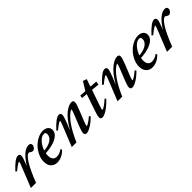

<svg xmlns="http://www.w3.org/2000/svg" viewBox="245 -1642 2741 2741"><g transform="rotate(-45 1615.0 -272.0)"><path d="M28.8 0 149.4 -301.8Q176.8 -369.1 176.8 -380.4Q176.8 -384.3 171.9 -384.3Q166.5 -384.3 153.1 -377.4Q139.6 -370.6 114 -352.1Q88.4 -333.5 57.1 -306.6L38.6 -323.2Q162.1 -458 221.7 -458Q259.3 -458 259.3 -420.9Q259.3 -390.6 226.1 -306.2L208 -260.7Q265.6 -354.5 324.7 -406.2Q383.8 -458 437 -458Q481.4 -458 481.4 -418Q481.4 -396.5 463.1 -374.3Q444.8 -352.1 420.9 -352.1Q404.3 -352.1 383.3 -368.7Q372.1 -377.9 360.8 -377.9Q351.6 -377.9 338.1 -369.1Q324.7 -360.4 303 -334.5Q281.2 -308.6 257.1 -268.8Q232.9 -229 200.2 -159.2Q167.5 -89.4 133.3 0Z M556.2 11.2Q495.1 11.2 459.2 -27.6Q423.3 -66.4 423.3 -135.3Q423.3 -192.9 450.2 -252Q477.1 -311 519.3 -356Q561.5 -400.9 616.9 -429.4Q672.4 -458 726.6 -458Q775.9 -458 805.7 -433.3Q835.4 -408.7 835.4 -367.7Q835.4 -320.3 795.4 -283.7Q755.4 -247.1 687.3 -226.3Q619.1 -205.6 530.8 -200.7Q526.4 -177.2 526.4 -155.3Q526.4 -103.5 548.3 -78.1Q570.3 -52.7 608.9 -52.7Q633.3 -52.7 664.6 -63.5Q695.8 -74.2 717.3 -93.8L731.9 -74.7Q698.2 -35.2 650.9 -12Q603.5 11.2 556.2 11.2ZM704.6 -415Q658.2 -415.5 611.3 -364.3Q564.5 -313 541 -242.2Q633.8 -250.5 686.5 -286.4Q739.3 -322.3 739.3 -377.9Q739.3 -397.9 730.7 -406.7Q722.2 -415.5 704.6 -415Z M855 0 976.1 -301.8Q1002.9 -369.1 1002.9 -379.9Q1002.9 -383.8 998 -383.8Q992.7 -383.8 979.5 -377Q966.3 -370.1 940.4 -351.6Q914.6 -333 883.3 -306.6L865.2 -322.8Q988.8 -458 1048.3 -458Q1085.9 -458 1085.9 -420.9Q1085.9 -388.2 1053.2 -306.2L1004.4 -185.1Q1046.9 -260.3 1091.3 -315.7Q1135.7 -371.1 1174.3 -400.9Q1212.9 -430.7 1244.6 -444.3Q1276.4 -458 1302.7 -458Q1340.8 -458 1340.8 -420.9Q1340.8 -387.7 1298.8 -284.2L1241.7 -142.1Q1216.8 -79.6 1216.8 -66.9Q1216.8 -62 1221.7 -62Q1228 -62 1241.2 -68.1Q1254.4 -74.2 1280.8 -92.8Q1307.1 -111.3 1339.4 -139.2L1356.9 -121.1Q1294.9 -57.6 1238 -23.2Q1181.2 11.2 1146 11.2Q1128.4 11.2 1118.9 1.7Q1109.4 -7.8 1109.4 -25.4Q1109.4 -58.6 1143.1 -142.6L1204.6 -296.4Q1232.4 -365.7 1232.4 -380.4Q1232.4 -383.8 1228.5 -383.8Q1225.6 -383.8 1217.3 -380.1Q1209 -376.5 1193.4 -365.2Q1177.7 -354 1159.2 -336.9Q1140.6 -319.8 1115.7 -289.6Q1090.8 -259.3 1065.2 -220.9Q1039.6 -182.6 1009 -125.2Q978.5 -67.9 949.2 0Z M1464.8 11.2Q1428.2 11.2 1428.2 -27.3Q1428.2 -54.2 1458.5 -142.6L1540.5 -383.3L1453.6 -392.1L1460.4 -434.6L1556.2 -428.2L1635.3 -555.2L1691.9 -535.2L1653.3 -421.9L1762.7 -414.6L1755.4 -361.3L1636.7 -373.5L1559.1 -146.5Q1537.6 -83.5 1537.6 -69.8Q1537.6 -66.4 1541 -66.4Q1547.9 -66.4 1562.3 -73Q1576.7 -79.6 1607.4 -101.8Q1638.2 -124 1674.3 -157.7L1691.9 -141.1Q1617.7 -63 1559.3 -25.9Q1501 11.2 1464.8 11.2Z M1778.8 0 1899.9 -301.8Q1926.8 -369.1 1926.8 -379.9Q1926.8 -383.8 1921.9 -383.8Q1916.5 -383.8 1903.3 -377Q1890.1 -370.1 1864.3 -351.6Q1838.4 -333 1807.1 -306.6L1789.1 -322.8Q1912.6 -458 1972.2 -458Q2009.8 -458 2009.8 -420.9Q2009.8 -388.2 1977.1 -306.2L1928.2 -185.1Q1970.7 -260.3 2015.1 -315.7Q2059.6 -371.1 2098.1 -400.9Q2136.7 -430.7 2168.5 -444.3Q2200.2 -458 2226.6 -458Q2264.6 -458 2264.6 -420.9Q2264.6 -387.7 2222.7 -284.2L2165.5 -142.1Q2140.6 -79.6 2140.6 -66.9Q2140.6 -62 2145.5 -62Q2151.9 -62 2165 -68.1Q2178.2 -74.2 2204.6 -92.8Q2231 -111.3 2263.2 -139.2L2280.8 -121.1Q2218.8 -57.6 2161.9 -23.2Q2105 11.2 2069.8 11.2Q2052.2 11.2 2042.7 1.7Q2033.2 -7.8 2033.2 -25.4Q2033.2 -58.6 2066.9 -142.6L2128.4 -296.4Q2156.2 -365.7 2156.2 -380.4Q2156.2 -383.8 2152.3 -383.8Q2149.4 -383.8 2141.1 -380.1Q2132.8 -376.5 2117.2 -365.2Q2101.6 -354 2083 -336.9Q2064.5 -319.8 2039.6 -289.6Q2014.6 -259.3 1989 -220.9Q1963.4 -182.6 1932.9 -125.2Q1902.3 -67.9 1873 0Z M2478 11.2Q2417 11.2 2381.1 -27.6Q2345.2 -66.4 2345.2 -135.3Q2345.2 -192.9 2372.1 -252Q2398.9 -311 2441.2 -356Q2483.4 -400.9 2538.8 -429.4Q2594.2 -458 2648.4 -458Q2697.8 -458 2727.5 -433.3Q2757.3 -408.7 2757.3 -367.7Q2757.3 -320.3 2717.3 -283.7Q2677.2 -247.1 2609.1 -226.3Q2541 -205.6 2452.6 -200.7Q2448.2 -177.2 2448.2 -155.3Q2448.2 -103.5 2470.2 -78.1Q2492.2 -52.7 2530.8 -52.7Q2555.2 -52.7 2586.4 -63.5Q2617.7 -74.2 2639.2 -93.8L2653.8 -74.7Q2620.1 -35.2 2572.8 -12Q2525.4 11.2 2478 11.2ZM2626.5 -415Q2580.1 -415.5 2533.2 -364.3Q2486.3 -313 2462.9 -242.2Q2555.7 -250.5 2608.4 -286.4Q2661.1 -322.3 2661.1 -377.9Q2661.1 -397.9 2652.6 -406.7Q2644 -415.5 2626.5 -415Z M2777.3 0 2897.9 -301.8Q2925.3 -369.1 2925.3 -380.4Q2925.3 -384.3 2920.4 -384.3Q2915 -384.3 2901.6 -377.4Q2888.2 -370.6 2862.5 -352.1Q2836.9 -333.5 2805.7 -306.6L2787.1 -323.2Q2910.6 -458 2970.2 -458Q3007.8 -458 3007.8 -420.9Q3007.8 -390.6 2974.6 -306.2L2956.5 -260.7Q3014.2 -354.5 3073.2 -406.2Q3132.3 -458 3185.5 -458Q3230 -458 3230 -418Q3230 -396.5 3211.7 -374.3Q3193.4 -352.1 3169.4 -352.1Q3152.8 -352.1 3131.8 -368.7Q3120.6 -377.9 3109.4 -377.9Q3100.1 -377.9 3086.7 -369.1Q3073.2 -360.4 3051.5 -334.5Q3029.8 -308.6 3005.6 -268.8Q2981.4 -229 2948.7 -159.2Q2916 -89.4 2881.8 0Z"/></g></svg>

Font: Elstob 8pt SemiBold
Style: Italic
Weight: 600
Italic angle: -20°
Designer: Peter S. Baker
Version: Version 1.015